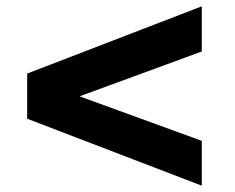

<svg xmlns="http://www.w3.org/2000/svg" viewBox="-20 -576 745 608"><path d="M619 12 66 -200V-343L619 -556V-413L232 -271L619 -130Z"/></svg>

Font: Archivo SemiBold SemiExpanded Black
Style: Regular
Weight: 900
Width: 6
Version: Version 2.001